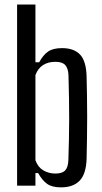

<svg xmlns="http://www.w3.org/2000/svg" viewBox="-20 -820 449 848"><path d="M249.5 7.5Q209.5 7.5 187.8 -8.2Q166 -24 148.5 -55.5H136.5V0H55.5V-800H136.5V-545H153Q170 -576.5 192 -592Q214 -607.5 254 -607.5Q307 -607.5 334 -578.5Q361 -549.5 362.5 -481Q363.5 -444 364.2 -398.2Q365 -352.5 365 -303Q365 -253.5 364.2 -206.2Q363.5 -159 362.5 -119Q360.5 -52 332 -22.2Q303.5 7.5 249.5 7.5ZM224.5 -53.5Q255 -53.5 268 -67.5Q281 -81.5 282 -113.5Q283.5 -161 284.5 -205.2Q285.5 -249.5 285.5 -293.8Q285.5 -338 284.8 -385.5Q284 -433 282.5 -486.5Q281.5 -517.5 268.5 -532.2Q255.5 -547 224.5 -547Q192.5 -547 170 -532.5Q147.5 -518 136.5 -488.5V-112Q148 -81 171.8 -67.2Q195.5 -53.5 224.5 -53.5Z"/></svg>

Font: Big Shoulders Text Thin
Style: Regular
Weight: 400
Version: Version 2.002